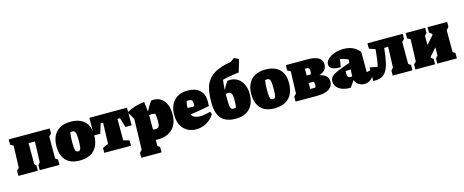

<svg xmlns="http://www.w3.org/2000/svg" viewBox="-45 -1546 6086 2518"><g transform="rotate(-15 2997.5 -287.0)"><path d="M21 0V-66Q35 -85 53 -100L63 -400L21 -422V-495H578V-429Q567 -412 545 -395V-95L578 -73V0H310V-66Q315 -73 322.5 -83Q330 -93 337 -100L347 -380H261V-95L285 -73V0Z M851 14Q730 14 666.5 -52.5Q603 -119 603 -243Q603 -371 671 -440Q739 -509 864 -509Q987 -509 1053 -445.5Q1119 -382 1119 -262Q1119 -128 1050.5 -57Q982 14 851 14ZM862 -107Q879 -107 888.5 -118.5Q898 -130 901.5 -160.5Q905 -191 905 -246Q905 -323 895 -351.5Q885 -380 853 -380Q842 -380 826 -377Q816 -323 816 -246Q816 -191 820 -161Q824 -131 834 -119Q844 -107 862 -107Z M1627 -495V-256H1543L1503 -386H1469V-95L1549 -73V0H1187V-66Q1204 -76 1223.5 -84.5Q1243 -93 1265 -100L1274 -386H1241L1201 -256H1116V-495Z M1639 188V122Q1647 113 1654 104.5Q1661 96 1671 88L1682 -330L1620 -434Q1740 -500 1865 -509L1880 -374Q1913 -441 1957 -503Q1975 -506 1991 -506Q2078 -506 2130.5 -440.5Q2183 -375 2183 -262Q2183 -129 2110.5 -58.5Q2038 12 1910 12Q1897 12 1883 11V93L1914 115V188ZM1919 -329Q1901 -329 1883 -325V-130Q1902 -126 1916 -126Q1952 -126 1963.5 -150Q1975 -174 1975 -223Q1975 -246 1973 -272Q1971 -298 1966 -322Q1943 -329 1919 -329Z M2436 14Q2328 14 2264.5 -55Q2201 -124 2201 -243Q2201 -368 2268.5 -437.5Q2336 -507 2454 -507Q2558 -507 2615.5 -453.5Q2673 -400 2673 -302L2671 -238Q2588 -222 2525.5 -211.5Q2463 -201 2410 -194Q2439 -138 2525 -138Q2582 -138 2667 -162L2681 -124Q2636 -57 2573 -21.5Q2510 14 2436 14ZM2404 -377Q2395 -330 2394 -285L2485 -284L2487 -317Q2487 -351 2475.5 -365Q2464 -379 2435 -379Q2428 -379 2420.5 -378.5Q2413 -378 2404 -377Z M2970 14Q2840 14 2777 -55Q2714 -124 2714 -269Q2714 -340 2720 -391.5Q2726 -443 2738 -483Q2770 -583 2856.5 -641Q2943 -699 3098 -723L3150 -762L3212 -732L3163 -563Q3044 -550 2939 -523Q2935 -501 2932 -467Q2929 -433 2926 -386Q2940 -416 2956 -443Q2972 -470 2991 -495Q3009 -498 3026 -498Q3087 -498 3132.5 -467.5Q3178 -437 3203.5 -382.5Q3229 -328 3229 -254Q3229 -126 3161.5 -56Q3094 14 2970 14ZM2925 -281Q2925 -215 2929 -180.5Q2933 -146 2943.5 -133.5Q2954 -121 2974 -121Q2987 -121 3006 -125Q3012 -141 3014 -167Q3016 -193 3016 -243Q3016 -339 2963 -339Q2945 -339 2926 -335Q2925 -326 2925 -314Q2925 -302 2925 -281Z M3496 14Q3375 14 3311.5 -52.5Q3248 -119 3248 -243Q3248 -371 3316 -440Q3384 -509 3509 -509Q3632 -509 3698 -445.5Q3764 -382 3764 -262Q3764 -128 3695.5 -57Q3627 14 3496 14ZM3507 -107Q3524 -107 3533.5 -118.5Q3543 -130 3546.5 -160.5Q3550 -191 3550 -246Q3550 -323 3540 -351.5Q3530 -380 3498 -380Q3487 -380 3471 -377Q3461 -323 3461 -246Q3461 -191 3465 -161Q3469 -131 3479 -119Q3489 -107 3507 -107Z M3784 0V-66Q3798 -85 3816 -100L3826 -400L3784 -422V-495H4083Q4177 -495 4227 -464.5Q4277 -434 4277 -377Q4277 -286 4175 -254Q4237 -240 4265 -211.5Q4293 -183 4293 -136Q4293 -71 4237 -35.5Q4181 0 4077 0ZM4034 -385H4013V-293H4068Q4077 -312 4077 -339Q4077 -366 4065 -375.5Q4053 -385 4034 -385ZM4062 -191H4013V-110H4081Q4085 -118 4088 -127.5Q4091 -137 4091 -150Q4091 -173 4084 -182Q4077 -191 4062 -191Z M4528 12Q4430 12 4374 -27Q4318 -66 4318 -133Q4318 -158 4329 -178Q4340 -198 4369 -216.5Q4398 -235 4453.5 -257Q4509 -279 4597 -309L4600 -353Q4552 -378 4490 -388L4473 -283Q4320 -281 4320 -360Q4320 -399 4354.5 -432Q4389 -465 4445.5 -485Q4502 -505 4568 -505Q4706 -505 4785 -408V-132L4855 -147Q4860 -102 4842.5 -66Q4825 -30 4792 -9.5Q4759 11 4717 11Q4679 11 4643.5 -10.5Q4608 -32 4591 -77Q4565 -32 4528 12ZM4520 -186Q4520 -152 4531 -138.5Q4542 -125 4565 -125Q4576 -125 4586 -126L4592 -221L4522 -217Q4520 -201 4520 -186Z M4838 2V-182L4942 -162Q4953 -203 4960 -255.5Q4967 -308 4972 -363L4975 -393L4892 -422V-495H5371V-429Q5360 -412 5338 -395V-95L5371 -73V0H5103V-66Q5110 -75 5116.5 -83.5Q5123 -92 5133 -100L5143 -380H5089Q5078 -269 5061.5 -194Q5045 -119 5017.5 -74.5Q4990 -30 4946.5 -12Q4903 6 4838 2Z M5411 0V-66Q5425 -85 5443 -100L5453 -400L5411 -422V-495H5676V-428Q5664 -410 5646 -395L5647 -269L5745 -380V-395L5708 -422V-495H5974V-429Q5963 -412 5941 -395V-95L5974 -73V0H5708V-66Q5713 -76 5721 -84.5Q5729 -93 5737 -100L5740 -214L5648 -110V-95L5678 -73V0Z"/></g></svg>

Font: Piazzolla Black
Style: Regular
Weight: 900
Designer: Juan Pablo del Peral
Foundry: Huerta Tipografica
Version: Version 1.330